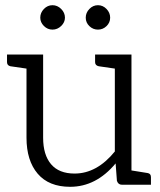

<svg xmlns="http://www.w3.org/2000/svg" viewBox="-20 -711 617 739"><path d="M548 -45Q561 -43 561 -29V0H449Q435 0 430 -15L425 -82Q350 8 250 8Q168 8 125 -42.5Q82 -93 82 -181V-447L20 -456Q7 -459 7 -472V-501H146V-181Q146 -115 176.5 -79Q207 -43 267 -43Q353 -43 422 -128V-447L360 -456Q346 -459 346 -472V-501H486V-55ZM182 -597Q163 -597 149 -611Q135 -625 135 -643Q135 -662 149 -676.5Q163 -691 182 -691Q201 -691 215.5 -676.5Q230 -662 230 -643Q230 -625 215.5 -611Q201 -597 182 -597ZM357 -597Q338 -597 324 -610.5Q310 -624 310 -643Q310 -662 324 -676.5Q338 -691 357 -691Q376 -691 390 -676.5Q404 -662 404 -643Q404 -624 390 -610.5Q376 -597 357 -597Z"/></svg>

Font: Aleo Light
Style: Regular
Weight: 300
Designer: Alessio Laiso
Foundry: Alessio Laiso
Version: Version 2.000